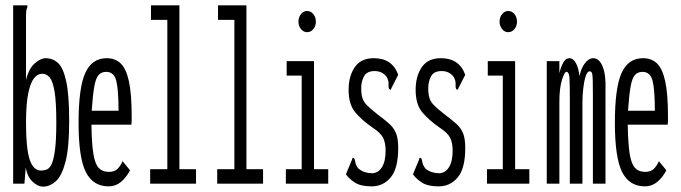

<svg xmlns="http://www.w3.org/2000/svg" viewBox="-20 -685 2540 716"><path d="M141 11Q121 11 101.5 -7.5Q82 -26 76 -60L71 0H29V-665H82V-658Q79 -652 78 -645Q77 -638 77 -621V-387Q88 -431 110.5 -449.5Q133 -468 149 -468Q177 -468 196.5 -450Q216 -432 227 -381.5Q238 -331 238 -233Q238 -133 224 -80.5Q210 -28 187.5 -8.5Q165 11 141 11ZM133 -49Q145 -49 155.5 -53.5Q166 -58 173.5 -75.5Q181 -93 185.5 -129.5Q190 -166 190 -229Q190 -305 183.5 -343.5Q177 -382 165.5 -396Q154 -410 137 -410Q121 -410 107.5 -394Q94 -378 85.5 -338Q77 -298 77 -227Q77 -132 90.5 -90.5Q104 -49 133 -49Z M385 10Q327 10 300 -43.5Q273 -97 273 -227Q273 -358 298 -413Q323 -468 378 -468Q409 -468 429.5 -449Q450 -430 460.5 -383Q471 -336 471 -251Q471 -241 471 -234.5Q471 -228 470 -220H321Q322 -151 328 -112.5Q334 -74 348 -59Q362 -44 386 -44Q407 -44 418.5 -55.5Q430 -67 437 -84L465 -50Q451 -23 431 -6.5Q411 10 385 10ZM322 -272H422Q422 -351 413.5 -384Q405 -417 376 -417Q358 -417 347.5 -405Q337 -393 331.5 -361.5Q326 -330 322 -272Z M540 0V-54H604V-611H543V-665H649V-54H711V0Z M790 0V-54H854V-611H793V-665H899V-54H961V0Z M1046 0V-54H1105V-403H1049V-457H1151V-54H1204V0ZM1125 -565Q1112 -565 1102.5 -576.5Q1093 -588 1093 -604Q1093 -621 1102.5 -632.5Q1112 -644 1125 -644Q1139 -644 1148.5 -632.5Q1158 -621 1158 -604Q1158 -588 1148.5 -576.5Q1139 -565 1125 -565Z M1366 10Q1326 10 1304.5 -3.5Q1283 -17 1270 -35L1292 -88L1295 -97L1301 -95Q1304 -88 1305.5 -78.5Q1307 -69 1316 -57Q1328 -47 1341 -43Q1354 -39 1367 -39Q1390 -39 1404 -61Q1418 -83 1418 -123Q1418 -152 1409 -170.5Q1400 -189 1371 -208Q1329 -237 1304.5 -266.5Q1280 -296 1280 -350Q1280 -401 1303 -434.5Q1326 -468 1374 -468Q1443 -468 1465 -406L1441 -359L1437 -350L1431 -353Q1428 -361 1429 -372Q1430 -383 1422 -398Q1406 -420 1377 -420Q1348 -420 1337.5 -400.5Q1327 -381 1327 -357Q1327 -334 1331.5 -319.5Q1336 -305 1349 -292Q1362 -279 1386 -260Q1414 -239 1431 -224Q1448 -209 1456.5 -189Q1465 -169 1465 -133Q1465 -57 1437 -23.5Q1409 10 1366 10Z M1616 10Q1576 10 1554.5 -3.5Q1533 -17 1520 -35L1542 -88L1545 -97L1551 -95Q1554 -88 1555.5 -78.5Q1557 -69 1566 -57Q1578 -47 1591 -43Q1604 -39 1617 -39Q1640 -39 1654 -61Q1668 -83 1668 -123Q1668 -152 1659 -170.5Q1650 -189 1621 -208Q1579 -237 1554.5 -266.5Q1530 -296 1530 -350Q1530 -401 1553 -434.5Q1576 -468 1624 -468Q1693 -468 1715 -406L1691 -359L1687 -350L1681 -353Q1678 -361 1679 -372Q1680 -383 1672 -398Q1656 -420 1627 -420Q1598 -420 1587.5 -400.5Q1577 -381 1577 -357Q1577 -334 1581.5 -319.5Q1586 -305 1599 -292Q1612 -279 1636 -260Q1664 -239 1681 -224Q1698 -209 1706.5 -189Q1715 -169 1715 -133Q1715 -57 1687 -23.5Q1659 10 1616 10Z M1796 0V-54H1855V-403H1799V-457H1901V-54H1954V0ZM1875 -565Q1862 -565 1852.5 -576.5Q1843 -588 1843 -604Q1843 -621 1852.5 -632.5Q1862 -644 1875 -644Q1889 -644 1898.5 -632.5Q1908 -621 1908 -604Q1908 -588 1898.5 -576.5Q1889 -565 1875 -565Z M2019 0V-457H2066V-412Q2072 -437 2081 -452.5Q2090 -468 2103 -468Q2118 -468 2128 -449Q2138 -430 2141 -401Q2147 -431 2161.5 -449.5Q2176 -468 2192 -468Q2215 -468 2227.5 -436.5Q2240 -405 2238 -351V0H2191V-324Q2191 -366 2190.5 -386Q2190 -406 2187.5 -412.5Q2185 -419 2179 -419Q2170 -419 2164 -400.5Q2158 -382 2155 -355Q2152 -328 2152 -302V0H2105V-318Q2105 -375 2103.5 -396Q2102 -417 2092 -417Q2085 -417 2075.5 -386.5Q2066 -356 2066 -305V0Z M2385 10Q2327 10 2300 -43.5Q2273 -97 2273 -227Q2273 -358 2298 -413Q2323 -468 2378 -468Q2409 -468 2429.5 -449Q2450 -430 2460.5 -383Q2471 -336 2471 -251Q2471 -241 2471 -234.5Q2471 -228 2470 -220H2321Q2322 -151 2328 -112.5Q2334 -74 2348 -59Q2362 -44 2386 -44Q2407 -44 2418.5 -55.5Q2430 -67 2437 -84L2465 -50Q2451 -23 2431 -6.5Q2411 10 2385 10ZM2322 -272H2422Q2422 -351 2413.5 -384Q2405 -417 2376 -417Q2358 -417 2347.5 -405Q2337 -393 2331.5 -361.5Q2326 -330 2322 -272Z"/></svg>

Font: Inconsolata UltraCondensed
Style: Regular
Weight: 400
Width: 1
Monospace: yes
Designer: Raph Levien, Cyreal, Brenton Simpson
Foundry: Raph Levien, Cyreal, Google
Version: Version 3.001; ttfautohint (v1.8.2.53-6de2)